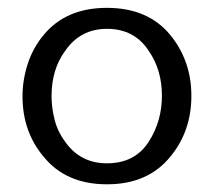

<svg xmlns="http://www.w3.org/2000/svg" viewBox="-20 -465 548 494"><path d="M37.9 -217.2Q37.9 -258.6 51.1 -300Q64.4 -341.4 92 -374.7Q149.4 -444.8 255.2 -444.8Q360.9 -444.8 418.4 -374.7Q472.4 -308 472.4 -218.4Q472.4 -127.6 418.4 -62.1Q360.9 9.2 255.2 9.2Q149.4 9.2 92 -62.1Q37.9 -126.4 37.9 -217.2ZM112.6 -217.2Q112.6 -189.7 120.1 -158.6Q127.6 -127.6 147.1 -101.1Q186.2 -44.8 255.2 -44.8Q327.6 -44.8 363.2 -101.1Q396.6 -154 396.6 -218.4Q396.6 -285.1 363.2 -333.3Q326.4 -390.8 255.2 -390.8Q186.2 -390.8 147.1 -333.3Q112.6 -286.2 112.6 -217.2Z"/></svg>

Font: Mallanna
Style: Regular
Weight: 400
Designer: Purushoth Kumar Guthula
Foundry: Andhrapradesh Society for Knowledge Networks
Version: Version 1.0.4; ttfautohint (vUNKNOWN) -l 7 -r 28 -G 50 -x 13